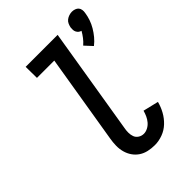

<svg xmlns="http://www.w3.org/2000/svg" viewBox="-226 -865 972 972"><g transform="rotate(-45 259.5 -379.5)"><path d="M431 -565 394 -605Q409 -618 420.5 -633Q432 -648 441 -664Q433 -666 427 -671Q421 -676 417.5 -683Q414 -690 413.5 -698Q413 -706 414 -715Q416 -725 420.5 -735.5Q425 -746 434 -753Q443 -760 454 -763.5Q465 -767 475 -767Q485 -767 495 -763.5Q505 -760 511 -753Q517 -746 518.5 -735.5Q520 -725 518 -715Q515 -694 508 -673.5Q501 -653 489.5 -633.5Q478 -614 463.5 -596.5Q449 -579 431 -565ZM295 8Q271 8 248.5 3Q226 -2 208 -14Q190 -26 177.5 -44Q165 -62 159 -84Q153 -106 153.5 -129.5Q154 -153 158 -176L237 -655H113L112 -735H341L247 -163Q244 -148 244 -132Q244 -116 249 -102.5Q254 -89 267 -80.5Q280 -72 296 -72Q310 -72 324.5 -79.5Q339 -87 349.5 -99.5Q360 -112 366.5 -126.5Q373 -141 377 -156L460 -136Q453 -108 438.5 -81.5Q424 -55 402 -34Q380 -13 351.5 -2.5Q323 8 295 8Z"/></g></svg>

Font: Iosevka Curly Medium
Style: Italic
Weight: 500
Italic angle: -9°
Monospace: yes
Designer: Belleve Invis
Foundry: Belleve Invis
Version: Version 22.1.2; ttfautohint (v1.8.4)